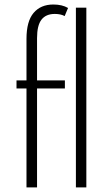

<svg xmlns="http://www.w3.org/2000/svg" viewBox="-20 -815 486 835"><path d="M95.2 -430.2H51.8V-465.3H95.2V-646Q95.2 -722.7 126.2 -759Q157.2 -795.4 211.9 -795.4Q250.5 -795.4 275.9 -780.3L261.2 -745.1Q244.1 -754.4 218.3 -754.4Q179.7 -754.4 160.4 -729.5Q141.1 -704.6 141.1 -648.9V-465.3H262.2V-430.2H141.1V0H95.2ZM310.1 -781.7H355.5V0H310.1Z"/></svg>

Font: Spartan MB Light
Style: Regular
Weight: 300
Designer: Matt Bailey, Mirko Velimirovic
Foundry: Matt Bailey
Version: Version 1.005